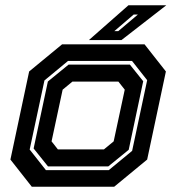

<svg xmlns="http://www.w3.org/2000/svg" viewBox="-20 -708 668 728"><path d="M100.5 0 19.5 -103 90.5 -437 215.5 -540H528L609 -437L538 -103L413 0ZM154 -63H392.5L481 -136L538 -404L480.5 -477H238L148.5 -403L92.5 -141ZM162 -77 107.5 -145 161.5 -399 240 -463H472.5L523 -400L468 -140L390.5 -77ZM199.5 -141.5H374L411 -172L453 -368L429 -398.5H254.5L217.5 -368L175.5 -172ZM317 -556 467 -688H610.5L440.5 -556ZM413.5 -590H428.5L503 -653H487Z"/></svg>

Font: Tourney
Style: Bold Italic
Weight: 700
Italic angle: -12°
Version: Version 1.015